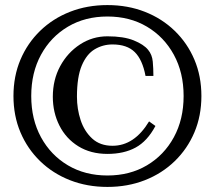

<svg xmlns="http://www.w3.org/2000/svg" viewBox="-20 -708 846 756"><path d="M403 28Q323 28 255.5 1.5Q188 -25 138 -73.5Q88 -122 60.5 -187Q33 -252 33 -330Q33 -408 60.5 -473Q88 -538 138 -586.5Q188 -635 255.5 -661.5Q323 -688 403 -688Q483 -688 550.5 -661.5Q618 -635 668 -586.5Q718 -538 745.5 -473Q773 -408 773 -330Q773 -252 745.5 -187Q718 -122 668 -73.5Q618 -25 550.5 1.5Q483 28 403 28ZM403 -102Q337 -102 288.5 -132Q240 -162 214 -213.5Q188 -265 188 -327Q188 -394 217 -447.5Q246 -501 295 -533Q344 -565 403 -565Q467 -565 506.5 -549Q546 -533 563 -512Q579 -493 581.5 -465.5Q584 -438 584 -409H553Q541 -473 510.5 -503Q480 -533 423 -533Q385 -533 353 -514Q321 -495 302 -450Q283 -405 283 -327Q283 -279 297.5 -235Q312 -191 343 -162.5Q374 -134 423 -134Q466 -134 502 -158Q538 -182 567 -230L592 -212Q560 -152 514 -127Q468 -102 403 -102ZM403 -17Q491 -17 558.5 -57Q626 -97 664.5 -167.5Q703 -238 703 -330Q703 -422 664.5 -492.5Q626 -563 558.5 -603Q491 -643 403 -643Q315 -643 247.5 -603Q180 -563 141.5 -492.5Q103 -422 103 -330Q103 -238 141.5 -167.5Q180 -97 247.5 -57Q315 -17 403 -17Z"/></svg>

Font: El Messiri
Style: Regular
Weight: 400
Designer: Mohamed Gaber
Foundry: Kief Type Foundry
Version: Version 2.020